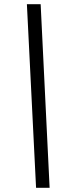

<svg xmlns="http://www.w3.org/2000/svg" viewBox="-20 -780 308 921"><path d="M153 121 109 -760H175L218 121Z"/></svg>

Font: Noto Serif Tamil SemiCondensed
Style: Bold Italic
Weight: 700
Width: 4
Italic angle: -12°
Designer: Indian Type Foundry, Tom Grace, and the Monotype Design Team
Foundry: Monotype Imaging Inc.
Version: Version 2.003; ttfautohint (v1.8.4.7-5d5b)